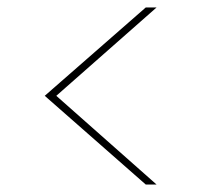

<svg xmlns="http://www.w3.org/2000/svg" viewBox="-20 -541 540 515"><path d="M400 -46H371L100 -284L371 -521H400L131 -284Z"/></svg>

Font: DM Sans 10pt Thin
Style: Regular
Weight: 250
Version: Version 4.004;gftools[0.9.30]